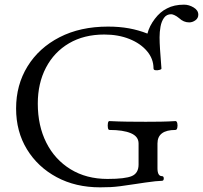

<svg xmlns="http://www.w3.org/2000/svg" viewBox="-20 -790 870 823"><path d="M409 13Q304 13 223 -30.5Q142 -74 95.5 -150Q49 -226 49 -325Q49 -426 98 -505.5Q147 -585 235.5 -630.5Q324 -676 443 -676Q492 -676 533 -668.5Q574 -661 612 -646Q620 -678 643.5 -709Q667 -740 696 -754Q726 -770 769 -770Q790 -770 810 -758Q830 -746 830 -727Q830 -712 817.5 -703Q805 -694 791 -694Q767 -694 748 -712Q737 -721 728 -725Q719 -729 714 -729Q694 -729 683 -713.5Q672 -698 668 -675.5Q664 -653 664 -630Q664 -608 666 -578Q668 -548 672 -497Q673 -493 664 -490.5Q655 -488 646.5 -489Q638 -490 638 -497Q638 -538 610 -571Q582 -604 534.5 -623Q487 -642 427 -642Q340 -642 276 -604.5Q212 -567 177 -500Q142 -433 142 -346Q142 -251 178.5 -178.5Q215 -106 282.5 -64.5Q350 -23 441 -23Q517 -23 545.5 -35.5Q574 -48 574 -85V-175Q574 -205 541 -219Q508 -233 449 -233Q444 -233 442.5 -242.5Q441 -252 442.5 -261.5Q444 -271 449 -271Q488 -269 527 -268.5Q566 -268 605 -268Q636 -268 668.5 -268.5Q701 -269 732 -271Q738 -271 740 -261.5Q742 -252 740 -242.5Q738 -233 732 -233Q655 -233 655 -175V-69Q655 -35 674 -35Q682 -35 682 -25Q682 -15 674 -15Q665 -15 645.5 -13Q626 -11 602.5 -7.5Q579 -4 559 -1Q520 5 496.5 8Q473 11 454 12Q435 13 409 13Z"/></svg>

Font: Junicode SmExp
Style: Regular
Weight: 400
Width: 6
Designer: Peter S. Baker
Version: Version 2.205; ttfautohint (v1.8.4)